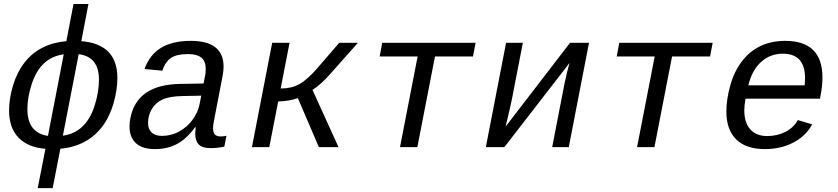

<svg xmlns="http://www.w3.org/2000/svg" viewBox="-20 -745 4241 972"><path d="M246.6 207.5H170.9L210 8.3Q122.1 1.5 74 -47.9Q25.9 -97.2 25.9 -186.5Q25.9 -245.6 45.9 -312.3Q65.9 -378.9 103.5 -427.5Q141.1 -476.1 194.6 -503.4Q248 -530.8 315.9 -536.6L352.1 -724.6H427.7L391.6 -536.6Q574.2 -522 574.2 -350.1Q574.2 -290 554.9 -222.4Q535.6 -154.8 498.3 -105Q460.9 -55.2 407 -26.6Q353 2 285.6 7.8ZM118.7 -192.4Q118.7 -72.8 222.7 -57.1L302.7 -470.2Q241.7 -461.4 201.9 -423.6Q162.1 -385.7 140.4 -318.8Q118.7 -252 118.7 -192.4ZM481 -341.3Q481 -458 378.4 -470.7L298.3 -58.1Q358.9 -66.9 398.7 -105.7Q438.5 -144.5 459.7 -212.4Q481 -280.3 481 -341.3Z M1097.2 -54.2Q1110.4 -54.2 1126.5 -57.6L1115.7 -2.9Q1081.5 4.9 1046.4 4.9Q1003.9 4.9 986.1 -13.7Q968.3 -32.2 968.3 -69.3L970.7 -101.1H967.8Q924.3 -41.5 875.7 -15.9Q827.1 9.8 764.6 9.8Q699.7 9.8 667.7 -20.5Q635.7 -50.8 635.7 -104Q635.7 -124 640.1 -147.5Q673.3 -317.9 895.5 -320.3L1010.7 -322.3Q1019 -361.8 1020.3 -372.3Q1021.5 -382.8 1021.5 -394.5Q1021.5 -436 999 -453.6Q976.6 -471.2 931.6 -471.2Q875 -471.2 845.9 -451.9Q816.9 -432.6 801.8 -387.2L711.4 -395.5Q737.8 -468.3 795.7 -503.2Q853.5 -538.1 945.8 -538.1Q1111.8 -538.1 1111.8 -407.7Q1111.8 -385.7 1106.9 -360.4L1063 -132.8Q1058.6 -111.8 1058.6 -95.7Q1058.6 -75.2 1067.4 -64.7Q1076.2 -54.2 1097.2 -54.2ZM800.3 -57.1Q846.7 -57.1 887.2 -79.3Q927.7 -101.6 955.1 -139.2Q982.4 -176.8 990.2 -217.3L999 -260.7L905.8 -258.8Q839.8 -257.8 803.5 -241.5Q767.1 -225.1 748.3 -192.6Q729.5 -160.2 729.5 -122.6Q729.5 -92.3 747.3 -74.7Q765.1 -57.1 800.3 -57.1Z M1357.9 -528.3H1445.8L1400.9 -296.9Q1454.6 -296.9 1494.4 -318.6Q1534.2 -340.3 1584 -397L1697.3 -528.3H1792L1650.9 -369.6Q1603.5 -315.9 1562 -290L1693.8 0H1594.2L1487.8 -248.5Q1470.2 -241.2 1441.2 -236.3Q1412.1 -231.4 1388.2 -231.4L1343.3 0H1255.4Z M1915 -528.3H2387.7L2374.5 -459H2182.1L2092.8 0H2004.9L2094.2 -459H1901.9Z M2627 -528.3 2570.8 -239.3Q2568.4 -224.6 2539.6 -104L2865.7 -528.3H2961.9L2859.4 0H2775.4L2837.9 -322.3Q2851.6 -387.2 2863.3 -426.3L2533.2 0H2439.5L2542 -528.3Z M3115.2 -528.3H3587.9L3574.7 -459H3382.3L3293 0H3205.1L3294.4 -459H3102.1Z M3754.4 -245.6Q3748 -211.9 3748 -186.5Q3748 -123.5 3778.6 -89.8Q3809.1 -56.2 3864.3 -56.2Q3914.1 -56.2 3956.3 -77.6Q3998.5 -99.1 4019 -137.2L4091.8 -115.2Q4058.1 -54.7 3994.9 -22.5Q3931.6 9.8 3851.6 9.8Q3756.8 9.8 3707 -39.3Q3657.2 -88.4 3657.2 -180.7Q3657.2 -241.2 3676.8 -311.8Q3696.3 -382.3 3735.4 -433.8Q3774.4 -485.4 3829.6 -511.7Q3884.8 -538.1 3955.1 -538.1Q4143.6 -538.1 4143.6 -353Q4143.6 -308.6 4133.3 -257.3L4131.3 -245.6ZM3943.4 -473.1Q3878.4 -473.1 3832.3 -430.7Q3786.1 -388.2 3768.6 -313H4053.7L4055.7 -348.1Q4055.7 -473.1 3943.4 -473.1Z"/></svg>

Font: Liberation Mono
Style: Italic
Weight: 400
Italic angle: -12°
Monospace: yes
Designer: Steve Matteson
Foundry: Ascender Corporation
Version: Version 2.1.5